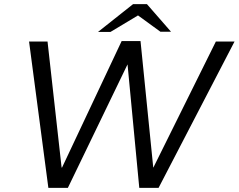

<svg xmlns="http://www.w3.org/2000/svg" viewBox="-20 -900 1150 925"><path d="M213 5 120 -700H209L279 -73L261 -93H279L566 -702H657L720 -76L700 -93H719L1020 -700H1110L744 5H651L591 -626L612 -589H594L307 5ZM452 -746 621 -880H688L662 -836L512 -746ZM753 -747 628 -838 621 -880H688L804 -747Z"/></svg>

Font: REM Light
Style: Italic
Weight: 300
Italic angle: -11°
Designer: Octavio Pardo
Foundry: Ashler Design
Version: Version 1.005;gftools[0.9.28]